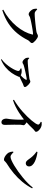

<svg xmlns="http://www.w3.org/2000/svg" viewBox="1544 -2376 893 4020"><g transform="rotate(90 1990.0 -365.5)"><path d="M182 12.5Q284.7 -40.7 371.6 -111.8Q458.5 -182.9 526.6 -264.4Q594.7 -345.9 639.6 -431.6Q684.5 -517.2 703 -599.2Q704.8 -605.9 702.1 -608.5Q699.4 -611.2 694.1 -611.2Q677.3 -611.2 649.5 -607.8Q621.8 -604.4 587.5 -598.8Q553.2 -593.2 517.3 -586.6Q481.4 -580.1 448.4 -573.1Q415.4 -566.1 389.1 -560Q362.8 -553.9 348.8 -549.5Q331.2 -544.8 312.8 -532.2Q294.4 -519.6 276.7 -519.6Q254.5 -519.6 231.4 -537.6Q208.3 -555.5 190.7 -579.7Q173 -603.9 168 -622.7Q163.3 -641.7 162.5 -657.2Q161.7 -672.7 161.9 -692.2L176.3 -698Q197 -677.4 217.7 -661.4Q238.5 -645.4 265.9 -645.4Q286 -645.4 318.2 -647.2Q350.5 -649 389.6 -652.4Q428.6 -655.8 469 -660.2Q509.4 -664.6 546.1 -668.8Q582.9 -673.1 610.8 -677.3Q638.7 -681.4 651.8 -684.1Q672.8 -689 685.5 -696.1Q698.3 -703.1 708.9 -708.6Q719.6 -714.1 732.9 -714.1Q750.6 -714.1 775.3 -700.4Q800 -686.7 824.3 -665.8Q848.6 -644.8 864.9 -624.4Q881.2 -603.9 881.2 -590.5Q881.2 -573.7 869.3 -560.3Q857.5 -547 843.4 -534Q829.2 -521 820.8 -504.8Q760.8 -383.2 676.5 -280.6Q592.2 -178.1 474.2 -98.9Q356.1 -19.7 193.6 32.4Z M1534.2 -336.6Q1559.9 -355.4 1582.3 -376.6Q1604.8 -397.9 1621.3 -419.1Q1637.9 -440.3 1647 -458.3Q1652.8 -470.8 1649.9 -475Q1647 -479.2 1635.8 -479.2Q1627 -479.2 1602.1 -474.7Q1577.2 -470.1 1543.4 -463.2Q1509.6 -456.4 1473 -448.1Q1436.5 -439.8 1404 -431.8Q1371.6 -423.8 1350 -417.4Q1328 -411.2 1314.2 -400.8Q1300.5 -390.4 1281.4 -390.4Q1266.5 -390.4 1248.2 -402.4Q1229.8 -414.5 1214.7 -432.3Q1199.5 -450.1 1193.5 -467Q1189.3 -478.7 1188 -494.7Q1186.7 -510.7 1189.1 -528L1198.8 -531.6Q1216.4 -512.8 1227.7 -506.2Q1239 -499.5 1257.2 -499.5Q1276.5 -499.5 1306.7 -501.7Q1337 -503.8 1373.1 -507.1Q1409.2 -510.3 1446.9 -514.1Q1484.5 -517.9 1519.1 -522Q1553.6 -526.1 1580.5 -529.6Q1607.5 -533.1 1621.9 -534.9Q1645.5 -538.3 1658.6 -546.4Q1671.7 -554.4 1687.5 -554.4Q1699.6 -554.4 1718.6 -542.3Q1737.5 -530.2 1756.4 -511.7Q1775.4 -493.2 1788.5 -474.3Q1801.6 -455.4 1801.6 -441.5Q1801.6 -427 1789.2 -419.6Q1776.8 -412.3 1761.8 -408.7Q1746.8 -405.1 1737.1 -400.2Q1716.4 -390.2 1686 -375Q1655.6 -359.8 1619.8 -342.9Q1584 -326.1 1546 -310.2ZM1218 48.5Q1272.5 9.4 1317.5 -42.6Q1362.5 -94.6 1396 -147.2Q1429.5 -199.8 1447.5 -241.8Q1465.6 -283.9 1465.6 -302.2Q1465.6 -320.6 1449.3 -332.8Q1433 -345 1409.5 -355.2L1410.6 -365.6Q1422.5 -369 1436.2 -371.8Q1450 -374.6 1465.1 -374Q1506.6 -374 1535.5 -362.7Q1564.4 -351.4 1574.1 -343.4Q1582.8 -336.4 1586.7 -328.1Q1590.5 -319.8 1585.5 -308.8Q1554.6 -232.5 1506.1 -162.7Q1457.7 -92.8 1388.9 -35.6Q1320.2 21.6 1227.3 60.6Z M2067.8 -211.1Q2131.3 -248.1 2193.3 -293.4Q2255.4 -338.6 2311.9 -388.5Q2368.5 -438.4 2417 -487.7Q2465.5 -537 2502.5 -581.4Q2539.4 -625.8 2561.9 -660.4Q2588.2 -700.3 2588.2 -720.8Q2588.2 -734.7 2570.3 -748.8Q2552.5 -763 2529.6 -774.4L2535 -791.2Q2555.8 -792.4 2578.8 -792.5Q2601.8 -792.5 2624.3 -785.1Q2652 -776.9 2678.2 -758Q2704.4 -739.2 2721.6 -717.3Q2738.8 -695.3 2738.8 -677Q2738.8 -662.7 2731.6 -655.4Q2724.4 -648.2 2712.7 -641.3Q2701.1 -634.4 2687.1 -619.9Q2654.4 -586.2 2606.2 -537.1Q2558.1 -487.9 2498.4 -436.1Q2477 -417.1 2436.1 -386.2Q2395.3 -355.2 2340 -319.1Q2284.7 -283 2218.1 -249.2Q2151.6 -215.4 2078.9 -191.7ZM2538.6 50.4Q2512.7 50.4 2496 35.7Q2479.4 21 2471.2 -2.5Q2463.1 -26.1 2463.1 -50.8Q2463.1 -65.5 2466.8 -83.4Q2470.6 -101.4 2473.6 -125.6Q2477.1 -155 2479.3 -185.5Q2481.5 -216 2483 -245.1Q2484.5 -274.2 2485 -300.2Q2485.5 -326.2 2485.5 -347.3Q2485.5 -368.3 2485.3 -381.3Q2485 -405.6 2478 -422.5Q2471.1 -439.3 2457.2 -459L2506.5 -500.2Q2543.8 -474.5 2572.5 -453.9Q2601.2 -433.4 2601.2 -413.6Q2601.2 -400.5 2596.9 -385.6Q2592.5 -370.8 2591.5 -349.4Q2589.2 -282.4 2590.2 -216Q2591.1 -149.5 2592.7 -97.6Q2594.3 -45.7 2594.3 -19.5Q2594.3 12.3 2580.3 31.4Q2566.4 50.4 2538.6 50.4Z M3322.1 -2.8Q3293.9 -2.8 3263.6 -19.4Q3233.2 -36 3209.3 -59.1Q3185.4 -82.2 3174.7 -101.7Q3165.5 -119.3 3159.3 -145.6Q3153 -171.8 3153.2 -193L3167 -201.8Q3178.9 -190.3 3194 -175.6Q3209.2 -160.8 3226.9 -150.3Q3244.6 -139.9 3262.5 -139.9Q3289.4 -139.9 3336.8 -160.6Q3384.1 -181.3 3444.4 -217.3Q3504.7 -253.3 3570 -300Q3635.3 -346.6 3698.7 -398.8Q3762.2 -451 3815.6 -504.1Q3869 -557.2 3904.8 -604.9L3923.2 -592.5Q3866.6 -483.2 3787.5 -387.7Q3708.4 -292.3 3610.1 -209.7Q3511.8 -127.2 3396 -55.7Q3380.3 -45.9 3369 -33.6Q3357.8 -21.4 3347.5 -12.1Q3337.2 -2.8 3322.1 -2.8ZM3399.2 -459.1Q3374.7 -459.1 3357.6 -472.5Q3340.4 -485.8 3321.1 -512.2Q3303.1 -536.8 3287.9 -557.1Q3272.7 -577.4 3255.2 -597.2Q3237.8 -617 3213.5 -638.7Q3189.3 -660.5 3152.9 -687.5L3162.5 -703.9Q3213.9 -698 3267.2 -683.8Q3320.5 -669.6 3365.2 -647.7Q3409.9 -625.8 3437.1 -595.2Q3464.3 -564.6 3464.3 -525.7Q3464.3 -498.9 3446.3 -479Q3428.2 -459.1 3399.2 -459.1Z"/></g></svg>

Font: Noto Serif KR ExtraLight
Style: Regular
Weight: 200
Designer: Ryoko NISHIZUKA 西塚涼子 (kana & ideographs); Frank Grießhammer (Latin, Greek & Cyrillic); Wenlong ZHANG 张文龙 (bopomofo); San
Foundry: Adobe
Version: Version 2.002-H1;hotconv 1.1.0;makeotfexe 2.6.0